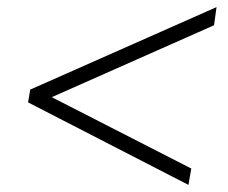

<svg xmlns="http://www.w3.org/2000/svg" viewBox="-20 -554 640 540"><path d="M510 -34 59 -266 65 -302 589 -534 582 -483 124 -280 125 -281 518 -80Z"/></svg>

Font: Nunito Sans 7pt ExtraLight
Style: Italic
Weight: 250
Italic angle: -9°
Designer: Vernon Adams
Foundry: Vernon Adams
Version: Version 3.101;gftools[0.9.27]